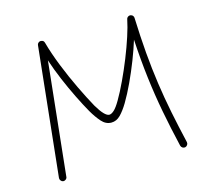

<svg xmlns="http://www.w3.org/2000/svg" viewBox="-99 -777 997 911"><g transform="rotate(-15 400.0 -322.0)"><path d="M103 17.6Q96.2 16.6 91.6 10.7Q86.9 4.9 87.4 -2L154.3 -636.7Q155.3 -644.5 161.4 -649.2Q167.5 -653.8 175.3 -652.3Q186.5 -650.9 189.5 -639.6Q205.1 -583 230.7 -518.8Q256.3 -454.6 285.2 -394.8Q314 -335 338.4 -291Q374 -230.5 396.5 -230.5Q406.7 -230.5 420.2 -242.7Q433.6 -254.9 450.7 -284.2Q472.2 -320.8 494.6 -368.7Q517.1 -416.5 537.6 -467.5Q558.1 -518.6 573.2 -565.2Q588.4 -611.8 595.2 -646Q596.7 -653.8 603.5 -658Q610.4 -662.1 617.7 -659.7Q624 -658.2 627.2 -653.1Q630.4 -647.9 630.4 -643.6Q633.8 -549.8 640.6 -469Q647.5 -388.2 658.2 -314Q668.9 -239.7 683.8 -165.5Q698.7 -91.3 717.8 -9.8Q719.2 -2.9 715.3 3.4Q711.4 9.8 704.1 11.7Q697.3 13.2 690.9 9.3Q684.6 5.4 682.6 -2Q660.6 -95.7 644.5 -180.9Q628.4 -266.1 617.7 -354.2Q606.9 -442.4 601.1 -544.4Q587.9 -501 568.1 -450.2Q548.3 -399.4 525.6 -350.8Q502.9 -302.2 480.5 -264.6Q460.9 -231.9 441.2 -211.9Q421.4 -191.9 396.5 -191.9Q369.1 -191.9 348.4 -215.3Q327.6 -238.8 308.1 -272.5Q287.6 -308.6 264.4 -355.7Q241.2 -402.8 219.2 -454.6Q197.3 -506.3 181.2 -555.2L122.6 2Q122.1 8.8 116.2 13.4Q110.4 18.1 103 17.6Z"/></g></svg>

Font: Mikhak ExtraLight
Style: Regular
Weight: 200
Designer: Amin Abedi
Version: Version 3.3